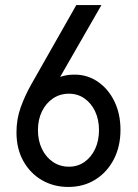

<svg xmlns="http://www.w3.org/2000/svg" viewBox="-20 -740 550 768"><path d="M252.9 7.8Q194.8 7.8 147.9 -19.3Q101.1 -46.4 73.5 -95.5Q45.9 -144.5 45.9 -210.9Q45.9 -263.2 62.7 -310.3Q79.6 -357.4 104.5 -401.4L285.2 -719.7H385.7L205.1 -405.3L181.6 -408.2Q193.4 -422.4 218.5 -431.6Q243.7 -440.9 271.5 -441.4Q325.7 -443.4 368.9 -414.8Q412.1 -386.2 437 -335.7Q461.9 -285.2 461.9 -220.7Q461.9 -154.3 435.3 -102.8Q408.7 -51.3 361.6 -21.7Q314.5 7.8 252.9 7.8ZM255.9 -73.2Q290.5 -73.2 317.6 -92Q344.7 -110.8 360.4 -144Q376 -177.2 376 -219.7Q376 -261.7 360.4 -294.7Q344.7 -327.6 317.6 -346.4Q290.5 -365.2 255.9 -365.2Q220.2 -365.2 192.1 -346.4Q164.1 -327.6 147.9 -294.7Q131.8 -261.7 131.8 -219.7Q131.8 -177.2 147.9 -144Q164.1 -110.8 192.1 -92Q220.2 -73.2 255.9 -73.2Z"/></svg>

Font: Reddit Sans Condensed
Style: Regular
Weight: 400
Designer: Stephen Hutchings
Foundry: Reddit
Version: Version 1.014